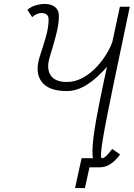

<svg xmlns="http://www.w3.org/2000/svg" viewBox="-20 -834 677 972"><path d="M410 118H360L393 -33H469L487 13H433ZM528 -503Q506 -477 473.5 -446.5Q441 -416 401.5 -394.5Q362 -373 318 -373Q226 -373 190.5 -420.5Q155 -468 182 -550Q200 -605 209.5 -638Q219 -671 222 -689.5Q225 -708 225.5 -717.5Q226 -727 226 -735Q226 -753 216 -760.5Q206 -768 189 -768Q178 -768 165.5 -762.5Q153 -757 143 -747L119 -784Q133 -798 157.5 -806Q182 -814 207 -814Q239 -814 258.5 -798.5Q278 -783 278 -756Q278 -747 277.5 -735Q277 -723 273.5 -701.5Q270 -680 260 -642.5Q250 -605 232 -546Q214 -488 236 -453.5Q258 -419 319 -419Q360 -419 399.5 -440.5Q439 -462 472 -498Q505 -534 528.5 -577Q552 -620 561 -663ZM486 13Q458 13 451 -27Q444 -67 453.5 -140.5Q463 -214 483.5 -315.5Q504 -417 531 -539.5Q558 -662 587 -800H637Q614 -688 592.5 -587.5Q571 -487 553.5 -401.5Q536 -316 522.5 -248Q509 -180 501 -132Q493 -84 491.5 -58.5Q490 -33 496 -33Q506 -33 518 -44.5Q530 -56 548 -80L588 -52Q562 -17 537 -2Q512 13 486 13Z"/></svg>

Font: Victor Mono Thin
Style: Italic
Weight: 100
Italic angle: -12°
Monospace: yes
Designer: Rune Bjørnerås
Version: Version 1.561;gftools[0.9.30]